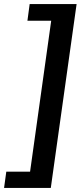

<svg xmlns="http://www.w3.org/2000/svg" viewBox="-54 -701 403 945"><path d="M323 -681H92L81 -599H198L94 144H-23L-34 224H196Z"/></svg>

Font: Ronzino Medium
Style: Italic
Weight: 500
Italic angle: -7.99998°
Designer: Nunzio Mazzaferro
Foundry: Collletttivo
Version: Version 1.000;Glyphs 3.3 (3337)